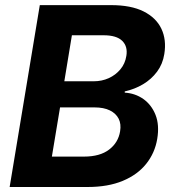

<svg xmlns="http://www.w3.org/2000/svg" viewBox="-20 -748 698 768"><path d="M18.6 0 139.2 -727.5H424.3Q503.9 -727.5 554.2 -702.4Q604.5 -677.2 625.5 -633.1Q646.5 -588.9 637.2 -531.7Q630.9 -491.7 608.2 -461.2Q585.4 -430.7 552 -410.9Q518.6 -391.1 479 -382.3V-377.4Q520.5 -375 553.2 -352.1Q585.9 -329.1 602.1 -288.6Q618.2 -248 608.9 -192.4Q599.6 -136.2 564.9 -92.8Q530.3 -49.3 471.4 -24.7Q412.6 0 330.1 0ZM187.5 -121.6H315.4Q379.9 -121.6 416.5 -149.7Q453.1 -177.7 460.4 -222.7Q465.3 -252 454.6 -273.2Q443.8 -294.4 419.4 -306.4Q395 -318.4 357.9 -318.4H220.2ZM237.3 -422.9H355Q387.2 -422.9 414.8 -435.3Q442.4 -447.8 461.4 -470.5Q480.5 -493.2 485.4 -524.4Q491.7 -562 469 -584.5Q446.3 -606.9 394.5 -606.9H267.6Z"/></svg>

Font: Inter 18pt
Style: Bold Italic
Weight: 700
Italic angle: -9.3988°
Designer: Rasmus Andersson
Foundry: rsms
Version: Version 4.001;git-66647c0bb